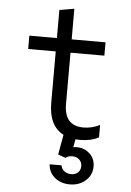

<svg xmlns="http://www.w3.org/2000/svg" viewBox="-63 -756 726 1062"><g transform="rotate(5 300.0 -225.0)"><path d="M245 159H311Q314 179 330 191Q346 203 368 203Q391 203 405.5 189.5Q420 176 420 154Q420 132 405 118Q390 104 366 104Q342 104 329 116L287 101L307 -10Q224 -53 224 -181V-466H71V-540H224V-696L306 -710V-540H494V-466H306V-181Q306 -60 413 -60Q460 -60 504 -82V-13Q461 10 400 10Q383 10 375 9L367 53Q418 46 453 74.5Q488 103 488 150Q488 197 453 228.5Q418 260 365 260Q315 260 281 231.5Q247 203 245 159Z"/></g></svg>

Font: CommitMono
Style: 450Regular
Weight: 450
Designer: Eigil Nikolajsen
Foundry: Eigil Nikolajsen
Version: Version 1.002